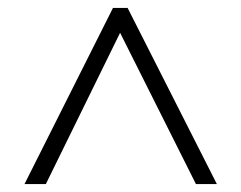

<svg xmlns="http://www.w3.org/2000/svg" viewBox="-20 -739 611 486"><path d="M42 -273 266 -719H303L529 -273H476L284 -656L96 -273Z"/></svg>

Font: Noto Sans Myanmar Light
Style: Regular
Weight: 300
Designer: Monotype Design Team
Foundry: Monotype Imaging Inc.
Version: Version 2.107; ttfautohint (v1.8.4.7-5d5b)